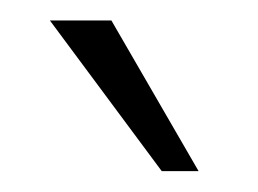

<svg xmlns="http://www.w3.org/2000/svg" viewBox="-20 -615 250 186"><path d="M136.7 -449.2H172.4L87.9 -595.2H28.3Z"/></svg>

Font: Now Light
Style: Regular
Weight: 300
Designer: Alfredo Marco Pradil
Foundry: Alfredo Marco Pradil
Version: Version 1.200;hotconv 1.0.109;makeotfexe 2.5.65596